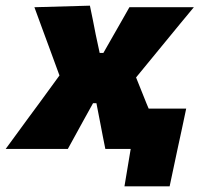

<svg xmlns="http://www.w3.org/2000/svg" viewBox="-58 -526 711 678"><path d="M-38 0Q-12.5 -35 6.8 -61.2Q26 -87.5 43.2 -111Q60.5 -134.5 80.5 -161.5L152 -259.5L119 -349.5Q105 -387 93 -420Q81 -453 63.5 -500.5L259.5 -506Q265.5 -478.5 270.2 -454.2Q275 -430 280 -404L294 -339H307L343.5 -403Q358.5 -429 371.5 -452Q384 -474.5 399 -500.5H626.5Q599 -467.5 579 -443.2Q559 -419 541.5 -397.5Q523.5 -375.5 502.5 -350L422.5 -252.5L460 -159Q463.5 -151 467 -142.5H599.5Q592 -108 584.5 -71.5Q576.5 -34.5 569 0Q562 33 555 66Q548 99 541 132H381.5L403.5 0H314Q309 -24 305 -45Q301 -66 296 -92L282.5 -161.5H270.5L234.5 -96.5Q219.5 -69 207.8 -47.8Q196 -26.5 181.5 0Z"/></svg>

Font: Heraclito ExtraBold
Style: Italic
Weight: 800
Italic angle: -12°
Designer: Kostas Bartsokas (font) & Cristiano Sobral (main changes)
Foundry: Kostas Bartsokas (font) & Cristiano Sobral (main changes)
Version: Version 1.00;July 8, 2020;FontCreator 13.0.0.2655 64-bit